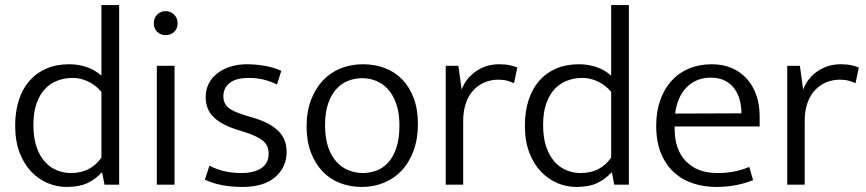

<svg xmlns="http://www.w3.org/2000/svg" viewBox="-20 -730 3425 759"><path d="M381 -710H451V0H393L384 -48H382Q356 -20 324 -5.5Q292 9 243 9Q205 9 169 -6Q133 -21 104 -51Q75 -81 57.5 -126.5Q40 -172 40 -234Q40 -289 54.5 -334Q69 -379 96.5 -410.5Q124 -442 163.5 -459Q203 -476 253 -476Q290 -476 322.5 -465Q355 -454 381 -431ZM381 -367Q359 -393 329 -407.5Q299 -422 267 -422Q237 -422 209 -412Q181 -402 159.5 -380Q138 -358 125 -322.5Q112 -287 112 -237Q112 -185 124.5 -149Q137 -113 158 -90Q179 -67 205.5 -56.5Q232 -46 260 -46Q301 -46 331 -62Q361 -78 381 -107Z M600 0V-470H670V0ZM635 -591Q615 -591 601.5 -604Q588 -617 588 -638Q588 -659 601.5 -672.5Q615 -686 635 -686Q653 -686 667.5 -673Q682 -660 682 -638Q682 -616 668 -603.5Q654 -591 635 -591Z M1075 -396Q1046 -410 1019.5 -416Q993 -422 964 -422Q913 -422 888 -402Q863 -382 863 -350Q863 -321 882.5 -304.5Q902 -288 956 -272L986 -263Q1048 -244 1080.5 -212Q1113 -180 1113 -129Q1113 -69 1068 -30Q1023 9 939 9Q894 9 856 1.5Q818 -6 790 -20L808 -75Q835 -61 866 -53.5Q897 -46 934 -46Q985 -46 1013.5 -65.5Q1042 -85 1042 -123Q1042 -155 1019.5 -173.5Q997 -192 947 -208L915 -218Q853 -238 823 -268.5Q793 -299 793 -346Q793 -375 805 -399Q817 -423 839 -440Q861 -457 890.5 -466.5Q920 -476 956 -476Q989 -476 1025 -470Q1061 -464 1092 -450Z M1632 -240Q1632 -181 1615 -134.5Q1598 -88 1568 -56Q1538 -24 1497.5 -7.5Q1457 9 1411 9Q1364 9 1324 -6.5Q1284 -22 1255 -52.5Q1226 -83 1209 -127.5Q1192 -172 1192 -230Q1192 -289 1209.5 -335Q1227 -381 1257 -412.5Q1287 -444 1327.5 -460Q1368 -476 1415 -476Q1461 -476 1501 -461Q1541 -446 1570 -416Q1599 -386 1615.5 -342Q1632 -298 1632 -240ZM1559 -235Q1559 -284 1546.5 -319.5Q1534 -355 1513.5 -377.5Q1493 -400 1466.5 -410.5Q1440 -421 1412 -421Q1384 -421 1357.5 -411Q1331 -401 1310.5 -379Q1290 -357 1277.5 -321.5Q1265 -286 1265 -235Q1265 -184 1277.5 -148Q1290 -112 1311 -89.5Q1332 -67 1359 -56.5Q1386 -46 1414 -46Q1442 -46 1468 -55.5Q1494 -65 1514.5 -87.5Q1535 -110 1547 -146Q1559 -182 1559 -235Z M1742 0V-470H1792L1805 -376Q1822 -421 1862 -448.5Q1902 -476 1953 -476Q1978 -476 1996 -472Q2014 -468 2025 -463L2012 -401Q2000 -407 1985 -411Q1970 -415 1950 -415Q1921 -415 1896 -404.5Q1871 -394 1852 -374Q1833 -354 1822 -323Q1811 -292 1811 -252V0Z M2396 -710H2466V0H2408L2399 -48H2397Q2371 -20 2339 -5.5Q2307 9 2258 9Q2220 9 2184 -6Q2148 -21 2119 -51Q2090 -81 2072.5 -126.5Q2055 -172 2055 -234Q2055 -289 2069.5 -334Q2084 -379 2111.5 -410.5Q2139 -442 2178.5 -459Q2218 -476 2268 -476Q2305 -476 2337.5 -465Q2370 -454 2396 -431ZM2396 -367Q2374 -393 2344 -407.5Q2314 -422 2282 -422Q2252 -422 2224 -412Q2196 -402 2174.5 -380Q2153 -358 2140 -322.5Q2127 -287 2127 -237Q2127 -185 2139.5 -149Q2152 -113 2173 -90Q2194 -67 2220.5 -56.5Q2247 -46 2275 -46Q2316 -46 2346 -62Q2376 -78 2396 -107Z M2983 -230H2647V-221Q2647 -138 2692 -92Q2737 -46 2815 -46Q2850 -46 2880 -51.5Q2910 -57 2942 -70L2957 -18Q2929 -6 2891.5 1.5Q2854 9 2812 9Q2763 9 2720 -5Q2677 -19 2644.5 -48.5Q2612 -78 2593 -124Q2574 -170 2574 -234Q2574 -289 2590 -334Q2606 -379 2634.5 -410.5Q2663 -442 2703.5 -459Q2744 -476 2794 -476Q2837 -476 2871.5 -461.5Q2906 -447 2931 -420Q2956 -393 2969.5 -355Q2983 -317 2983 -271ZM2911 -282Q2911 -310 2904 -335.5Q2897 -361 2882.5 -380.5Q2868 -400 2845 -411.5Q2822 -423 2790 -423Q2732 -423 2694.5 -385Q2657 -347 2649 -281Z M3092 0V-470H3142L3155 -376Q3172 -421 3212 -448.5Q3252 -476 3303 -476Q3328 -476 3346 -472Q3364 -468 3375 -463L3362 -401Q3350 -407 3335 -411Q3320 -415 3300 -415Q3271 -415 3246 -404.5Q3221 -394 3202 -374Q3183 -354 3172 -323Q3161 -292 3161 -252V0Z"/></svg>

Font: Mukta Mahee Light
Style: Regular
Weight: 300
Designer: Shuchita Grover, Noopur Datye, Girish Dalvi, Yashodeep Gholap
Foundry: Ek Type
Version: Version 2.538;PS 1.000;hotconv 16.6.51;makeotf.lib2.5.65220;